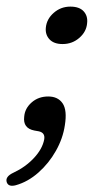

<svg xmlns="http://www.w3.org/2000/svg" viewBox="-59 -406 316 595"><path d="M47.5 -1.5Q11.5 -8.5 16 -44.5Q18 -70 39 -88.5Q60 -107 90.5 -107Q120.5 -107 135 -85.8Q149.5 -64.5 142 -18Q136 23 114.2 61.5Q92.5 100 60 128.8Q27.5 157.5 -10 168Q-32.5 174 -38 159Q-44 141.5 -17 129Q19.5 112 46 83.8Q72.5 55.5 78 26Q81.5 5.5 61.5 1ZM135 -269.5Q108 -269.5 94.5 -284Q81 -298.5 83 -320Q85.5 -347 107.5 -366.2Q129.5 -385.5 159 -385.5Q187 -385.5 200.2 -371Q213.5 -356.5 211 -334.5Q209 -308 187 -288.8Q165 -269.5 135 -269.5Z"/></svg>

Font: Fraunces 144pt S100
Style: Italic
Weight: 400
Italic angle: -16°
Version: Version 1.000; ttfautohint (v1.8.3)